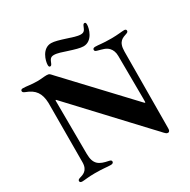

<svg xmlns="http://www.w3.org/2000/svg" viewBox="-198 -1093 1274 1289"><g transform="rotate(-30 438.5 -448.5)"><path d="M741.1 11.4C752.8 11.4 756.7 0.7 756.7 -12.8L757.1 -56.1L760.3 -608C760.7 -687.5 800.8 -693.9 829.9 -704.5C838.1 -707.4 845.5 -710.9 845.5 -720.2C845.5 -730.1 838.1 -733 829.2 -733C810.7 -733 776.6 -727.3 730.1 -727.3C652.7 -727.3 637.1 -733.7 606.5 -733.7C595.2 -733.7 586.6 -730.1 586.6 -719.5C586.6 -710.6 593.8 -707 605.1 -703.8C639.2 -693.9 666.5 -690 686.8 -667.6C700.6 -652.3 709.5 -631.4 709.5 -602.3L711.6 -277L711.3 -247.2C710.6 -239 709.2 -238.3 703.1 -244L693.9 -253.6L271 -704.2C252.5 -723.7 250.7 -731.5 227.6 -731.5C202.1 -731.5 186.1 -727.3 154.5 -727.3C102.6 -727.3 78.1 -735.1 44.7 -735.1C34.1 -735.1 29.1 -728.7 29.1 -722.3C29.1 -714.1 35.5 -708.8 49 -703.8C114.3 -679.7 143.5 -640.3 146 -563.9L144.5 -104.4C144.2 -39.1 101.9 -29.8 77.1 -22.4C67.5 -19.2 60.7 -15.3 60.7 -6.7C60.7 3.9 70 6.7 79.9 6.7C98.7 6.7 127.8 0.7 177.2 0.7C250 0.7 267.8 6.4 300.4 6.4C312.5 6.4 321.7 1.8 321.7 -8.5C321.7 -17.8 314.6 -21.3 302.6 -23.8C233.3 -37.3 198.2 -56.8 197.4 -138.5L195.3 -551.5C196 -557.5 197.8 -558.2 202.4 -554L717 -2.8C724.8 5.3 730.8 11.4 741.1 11.4ZM268.5 -786.9C268.5 -774.9 272 -769.9 279.1 -769.9C286.9 -769.9 290.5 -776.3 294 -784.1C303.3 -804 306.8 -824.6 337.4 -824.6C364.3 -824.6 399.5 -811.8 433.9 -800.4C478 -786.2 515.6 -774.9 540.5 -774.9C610.1 -774.9 633.5 -860.1 633.5 -890.6C633.5 -902.7 630 -907.7 622.9 -907.7C615.1 -907.7 611.5 -901.3 608 -893.5C598.7 -873.6 595.2 -853 564.6 -853C537.6 -853 502.5 -865.8 468 -877.1C424 -891.3 386.4 -902.7 361.5 -902.7C291.9 -902.7 268.5 -817.5 268.5 -786.9Z"/></g></svg>

Font: Margiela Serif Semibold
Style: Regular
Weight: 600
Designer: Andreas Faust, Stefan Endress
Version: Version 1.002;FEAKit 1.0